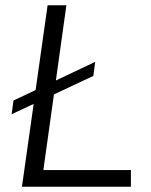

<svg xmlns="http://www.w3.org/2000/svg" viewBox="-20 -706 572 726"><path d="M63 0 160 -686H231L144 -63H475V0ZM24 -274 31 -326 340 -472 333 -419Z"/></svg>

Font: Chivo Medium ExtraLight
Style: Italic
Weight: 250
Italic angle: -8.05°
Version: Version 2.002